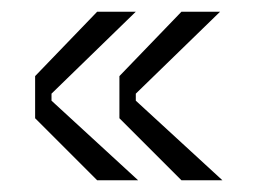

<svg xmlns="http://www.w3.org/2000/svg" viewBox="-20 -420 432 328"><path d="M146 -112H216L68 -248V-260L212 -400H146L40 -290V-218ZM184 -218 290 -112H360L212 -248V-260L356 -400H290L184 -290Z"/></svg>

Font: Ribes
Style: Bold
Weight: 900
Designer: Luigi Gorlero
Foundry: Collletttivo
Version: Version 2.100;Glyphs 3.1.2 (3151)